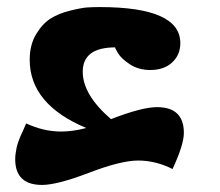

<svg xmlns="http://www.w3.org/2000/svg" viewBox="-20 -497 623 543"><path d="M99 26Q23 26 23 -47Q23 -56 24.5 -65Q26 -74 27 -79.5Q28 -85 32 -96.5Q36 -108 37.5 -111Q39 -114 46 -129.5Q53 -145 54 -148Q103 -125 153 -125Q186 -125 224 -135Q64 -202 64 -328Q64 -370 82 -400Q100 -430 123 -444.5Q146 -459 178.5 -467Q211 -475 227.5 -476Q244 -477 262 -477Q490 -477 490 -375Q490 -342 467 -320.5Q444 -299 405 -299Q372 -299 347.5 -315Q323 -331 313.5 -347Q304 -363 306 -363Q214 -363 214 -294Q214 -229 294 -160Q381 -194 424 -194Q500 -194 500 -121Q500 -88 468 -19Q420 -43 371 -43Q322 -43 232 -8.5Q142 26 99 26Z"/></svg>

Font: Lemonada
Style: Bold
Weight: 700
Designer: Mohamed Gaber (Arabic), Eduardo Tunni (Latin)
Foundry: Kief Type Foundry
Version: Version 4.004